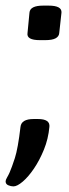

<svg xmlns="http://www.w3.org/2000/svg" viewBox="-48 -545 246 684"><path d="M0 119Q-9 119 -18.5 115Q-28 111 -28 101Q-28 96 -23 87.5Q-18 79 -14 70Q-6 52 5 18Q16 -16 25 -93Q28 -121 72 -121H87Q131 -121 128 -93Q124 -50 108.5 -12Q93 26 73 55.5Q53 85 33 102Q13 119 0 119ZM94 -402Q46 -402 50 -427L57 -500Q59 -525 106 -525H125Q173 -525 171 -500L163 -427Q162 -415 150 -408.5Q138 -402 113 -402Z"/></svg>

Font: Asap Condensed Condensed Medium
Style: Italic
Weight: 500
Width: 3
Italic angle: -6°
Designer: Pablo Cosgaya
Foundry: Omnibus-Type
Version: Version 3.001; ttfautohint (v1.8.4.7-5d5b)